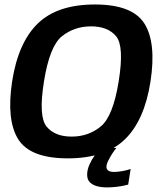

<svg xmlns="http://www.w3.org/2000/svg" viewBox="-20 -701 724 856"><path d="M282.5 5Q449 5 536.5 -79.5Q624 -164 651 -337.5Q677.5 -511 623.8 -596Q570 -681 403 -681Q236 -681 148.5 -596.2Q61 -511.5 34 -337.5Q8 -164.5 61.5 -79.8Q115 5 282.5 5ZM299.5 -92Q224 -92 187.5 -137Q151 -182 176 -337.5Q201 -495 256 -539.2Q311 -583.5 386 -583.5Q461 -583.5 497.8 -539.2Q534.5 -495 509 -337.5Q484 -182 429 -137Q374 -92 299.5 -92ZM455 134.5Q476.5 134.5 496.5 132.2Q516.5 130 531.5 126.8Q546.5 123.5 551.5 122L562.5 52Q557 54.5 544.2 57.8Q531.5 61 516.5 63.2Q501.5 65.5 488 65.5Q471 65.5 462.8 59.5Q454.5 53.5 454.5 43Q454.5 32 462.5 15.5Q470.5 -1 481 -17Q491.5 -33 499 -41.5H430Q417 -29 402.5 -8.8Q388 11.5 378.2 34.2Q368.5 57 368.5 78Q368.5 99.5 380.8 111.8Q393 124 412.8 129.2Q432.5 134.5 455 134.5Z"/></svg>

Font: Anybody Thin SemiBold
Style: Italic
Weight: 600
Italic angle: -10°
Version: Version 1.113;gftools[0.9.25]